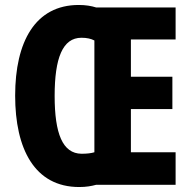

<svg xmlns="http://www.w3.org/2000/svg" viewBox="-20 -744 768 773"><path d="M297 -724C122 -724 41 -576 41 -359C41 -145 119 9 299 9C327 9 349 5 367 0H687V-131H507V-305H674V-435H507V-585H687V-714H367C348 -720 325 -724 297 -724ZM308 -592C330 -592 347 -588 360 -581V-131C347 -127 330 -125 308 -125C232 -126 200 -206 200 -358C200 -510 232 -592 308 -592Z"/></svg>

Font: Noto Sans Arabic UI XCn XBd
Style: Regular
Weight: 800
Width: 2
Designer: Monotype Design Team, Nadine Chahine and Nizar Qandah
Foundry: Monotype Imaging Inc.
Version: Version 2.010